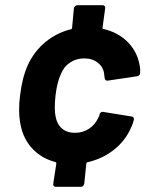

<svg xmlns="http://www.w3.org/2000/svg" viewBox="-20 -717 563 743"><path d="M364 -270Q365 -271 365 -273Q366 -279 370 -282Q374 -285 379 -284L490 -266Q500 -264 498 -253Q494 -237 488 -225Q466 -173 421 -137.5Q376 -102 318 -89Q314 -88 314 -83L306 -6Q305 -1 301.5 2.5Q298 6 293 6H196Q191 6 188 2.5Q185 -1 186 -6L198 -84Q198 -89 194 -90Q141 -104 106 -141Q71 -178 60 -232Q54 -261 54 -292Q54 -323 58 -350Q66 -417 88 -466Q113 -519 156 -554.5Q199 -590 255 -604Q259 -605 259 -610L266 -685Q267 -690 271 -693.5Q275 -697 280 -697H377Q382 -697 385 -693.5Q388 -690 387 -685L377 -611Q375 -607 380 -605Q436 -592 472.5 -556Q509 -520 519 -471Q524 -449 522 -435Q522 -424 511 -422L397 -405H395Q386 -405 385 -415L383 -431Q380 -457 359 -474Q338 -491 306 -491Q275 -491 251 -475Q227 -459 216 -431Q201 -399 195 -349Q192 -322 192 -301Q192 -281 195 -267Q200 -237 219.5 -220Q239 -203 270 -203Q301 -203 325.5 -219.5Q350 -236 362 -265Q364 -267 364 -270Z"/></svg>

Font: Barlow
Style: Bold Italic
Weight: 700
Italic angle: -7°
Designer: Jeremy Tribby
Foundry: Tribby Type
Version: Version 1.422